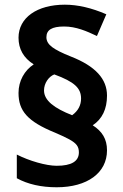

<svg xmlns="http://www.w3.org/2000/svg" viewBox="-20 -790 526 820"><path d="M59.1 -393.1C59.1 -316.9 96.7 -271.5 215.8 -223.1C241.7 -211.9 262.2 -202.6 276.9 -194.3C306.2 -177.7 316.9 -164.6 316.9 -139.2C316.9 -101.1 285.2 -82 222.2 -82C176.8 -82 104.5 -103 51.8 -129.9V-28.8C99.1 -2.9 156.2 9.8 222.2 9.8C353 9.8 437 -51.8 437 -147.9C437 -196.3 416.5 -229 376 -254.9C416.5 -281.7 437 -324.2 437 -381.8C437 -452.6 388.2 -507.3 282.2 -548.8C245.1 -563.5 218.8 -576.7 202.6 -588.9C186.5 -601.1 178.2 -614.7 178.2 -630.9C178.2 -662.1 201.2 -676.8 253.9 -676.8C304.7 -676.8 349.6 -657.2 394 -636.2L434.1 -729C371.1 -756.3 312 -770 256.8 -770C138.2 -770 59.1 -714.4 59.1 -628.9C59.1 -580.6 80.6 -542.5 124 -515.1C84.5 -489.3 59.1 -444.3 59.1 -393.1ZM168 -403.8C168 -434.6 188 -462.9 211.9 -472.2C298.3 -440.4 326.2 -413.6 326.2 -369.1C326.2 -340.3 313.5 -316.4 288.1 -297.9C212.4 -327.6 168 -360.4 168 -403.8Z"/></svg>

Font: Open Sans bold
Style: Bold
Weight: 700
Foundry: Ascender Corporation
Version: Version 1.100;PS 001.100;hotconv 1.0.88;makeotf.lib2.5.64775